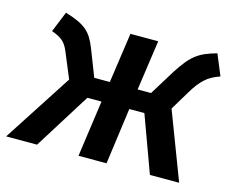

<svg xmlns="http://www.w3.org/2000/svg" viewBox="-122 -659 935 774"><g transform="rotate(15 346.0 -272.0)"><path d="M262 0 295 -235H236L89 0H-40L146 -287L102 -393Q91 -420 75.5 -433.5Q60 -447 29 -458L64 -544Q95 -535 116.5 -525Q138 -515 153 -502.5Q168 -490 178.5 -473Q189 -456 198 -433L242 -320H307L337 -529H453L423 -320H479L543 -424Q561 -452 576.5 -471.5Q592 -491 609 -504.5Q626 -518 646.5 -527Q667 -536 696 -544L732 -457Q712 -450 697.5 -442Q683 -434 670.5 -422.5Q658 -411 646.5 -396Q635 -381 622 -359L575 -281L682 0H560L474 -235H411L379 0Z"/></g></svg>

Font: Xgbmvzvtohvqztyvzapvmeyoton
Style: Regular
Weight: 500
Italic angle: -8°
Designer: Carrois Corporate & Edenspiekermann
Foundry: Carrois Corporate GbR & Edenspiekermann AG
Version: Version 2.001